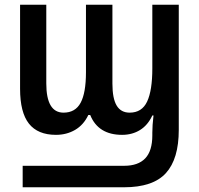

<svg xmlns="http://www.w3.org/2000/svg" viewBox="-20 -561 843 813"><path d="M76 141H506Q565 141 595 109.5Q625 78 625 12V1Q625 -30 630 -72H625Q606 -31 573 -10.5Q540 10 497 10Q396 10 362 -74H354Q334 -32 298 -11Q262 10 217 10Q140 10 102.5 -37.5Q65 -85 65 -185V-541H176V-208Q176 -84 249 -84Q299 -84 321.5 -126Q344 -168 344 -255V-541H456V-207Q456 -144 474 -114Q492 -84 529 -84Q581 -84 603 -131Q625 -178 625 -271V-541H737V-11Q737 112 682.5 172Q628 232 505 232H76Z"/></svg>

Font: Noto Sans Display Medium Narrow
Style: Regular
Weight: 500
Width: 4
Designer: Monotype Design team
Foundry: Monotype Imaging Inc.
Version: Version 1.000